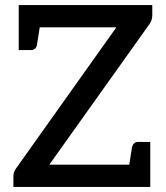

<svg xmlns="http://www.w3.org/2000/svg" viewBox="-20 -739 655 759"><path d="M33 0V-43Q33 -51 36 -59Q39 -67 44 -74L440 -631H54V-719H582V-679Q582 -660 571 -644L175 -88H574V0ZM487 -63 502 -158Q505 -168 511 -173Q517 -178 526 -178H574V-88ZM141 -656 126 -561Q124 -551 117.5 -546Q111 -541 102 -541H54V-631Z"/></svg>

Font: Aleo Medium
Style: Regular
Weight: 500
Designer: Alessio Laiso
Foundry: Alessio Laiso
Version: Version 2.001;gftools[0.9.29]